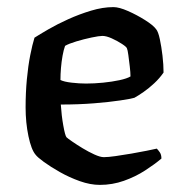

<svg xmlns="http://www.w3.org/2000/svg" viewBox="-20 -520 510 540"><path d="M261 0Q234 0 204.5 -10.5Q175 -21 148.5 -36Q122 -51 103.5 -64.5Q85 -78 80 -85Q68 -99 60 -137Q52 -175 52 -218Q52 -259 55.5 -296.5Q59 -334 65 -364.5Q71 -395 77 -414Q91 -423 116 -437.5Q141 -452 172 -466Q203 -480 236 -490Q269 -500 299 -500Q315 -500 340 -489Q365 -478 388 -463.5Q411 -449 419 -438Q425 -431 429.5 -410Q434 -389 437 -363.5Q440 -338 440 -316Q429 -300 414 -286Q399 -272 384 -261.5Q369 -251 358 -245Q348 -242 318 -237.5Q288 -233 245 -229.5Q202 -226 151 -226Q153 -195 158 -167Q163 -139 167 -134Q170 -131 183 -122Q196 -113 212.5 -103Q229 -93 245.5 -85.5Q262 -78 272 -78Q284 -78 305 -81Q326 -84 349.5 -88Q373 -92 392.5 -96Q412 -100 421 -102Q425 -98 429.5 -91.5Q434 -85 434 -74Q415 -58 388 -40.5Q361 -23 328.5 -11.5Q296 0 261 0ZM222 -285Q245 -285 270 -287.5Q295 -290 316 -294.5Q337 -299 347 -305Q347 -316 345 -333Q343 -350 341 -365Q339 -380 337 -384Q336 -388 323 -396.5Q310 -405 294.5 -412Q279 -419 268 -419Q259 -419 237.5 -414.5Q216 -410 194.5 -403.5Q173 -397 163 -391Q159 -380 156 -363.5Q153 -347 151.5 -329Q150 -311 150 -295Q160 -290 181.5 -287.5Q203 -285 222 -285Z"/></svg>

Font: Texturina Medium
Style: Regular
Weight: 500
Designer: Guillermo Torres Carreño
Foundry: Omnibus-Type
Version: Version 1.003